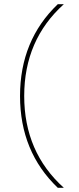

<svg xmlns="http://www.w3.org/2000/svg" viewBox="-20 -790 377 920"><path d="M257 -770H286Q96 -599 96 -330Q96 -61 286 110H257Q76 -63 76 -330Q76 -597 257 -770Z"/></svg>

Font: M PLUS 1p Thin
Style: Regular
Weight: 250
Version: Version 1.062